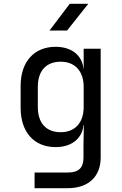

<svg xmlns="http://www.w3.org/2000/svg" viewBox="-20 -805 640 1005"><path d="M345 -785 239 -645H331L442 -785ZM418 -445H417C410 -516 354 -560 271 -560C158 -560 88 -481 88 -356V-240C88 -114 158 -35 271 -35C354 -35 410 -79 417 -150H419L417 -50V20C417 73 392 98 336 98H161V180H335C443 180 507 119 507 20V-550H418ZM418 -245C418 -162 372 -113 298 -113C222 -113 178 -160 178 -245V-350C178 -435 222 -482 298 -482C372 -482 418 -433 418 -350Z"/></svg>

Font: Tekne LDO
Style: Regular
Weight: 400
Monospace: yes
Designer: Alessio Laiso, Mario Rullo, Paolo Rosset
Foundry: Alessio Laiso
Version: Version 1.000;hotconv 1.0.109;makeotfexe 2.5.65596